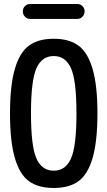

<svg xmlns="http://www.w3.org/2000/svg" viewBox="-20 -935 540 965"><path d="M336.9 -591.8Q309.6 -653.3 250 -653.3Q190.4 -653.3 163.1 -591.8Q135.7 -530.3 135.7 -365.2Q135.7 -200.2 163.1 -138.7Q190.4 -77.1 250 -77.1Q309.6 -77.1 336.9 -138.7Q364.3 -200.2 364.3 -365.2Q364.3 -530.3 336.9 -591.8ZM374 -23.9Q327.1 9.8 250 9.8Q172.9 9.8 126 -23.9Q79.1 -57.6 54.7 -140.6Q30.3 -223.6 30.3 -364.7Q30.3 -505.9 54.7 -588.9Q79.1 -671.9 126 -706.1Q172.9 -740.2 250 -740.2Q327.1 -740.2 374 -706.1Q420.9 -671.9 445.3 -588.9Q469.7 -505.9 469.7 -364.7Q469.7 -223.6 445.3 -140.6Q420.9 -57.6 374 -23.9ZM131.8 -915H368.2Q383.8 -915 394.5 -904.3Q405.3 -893.6 405.3 -877.9Q405.3 -862.3 394.5 -851.1Q383.8 -839.8 368.2 -839.8H131.8Q116.2 -839.8 105.5 -851.1Q94.7 -862.3 94.7 -877.9Q94.7 -893.6 105.5 -904.3Q116.2 -915 131.8 -915Z"/></svg>

Font: Rounded Mgen+ 1mn medium
Style: Regular
Weight: 500
Designer: [Source Han Sans]
Ryoko NISHIZUKA  (kana & ideographs); Paul D. Hunt (Latin, Greek & Cyrillic); Wenlong ZHANG  (bopomofo
Version: Version 1.059.20150602